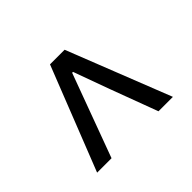

<svg xmlns="http://www.w3.org/2000/svg" viewBox="-100 -910 754 754"><g transform="rotate(-45 277.5 -533.0)"><path d="M67.4 -317.4 237.3 -749H318.4L488.3 -317.4H408.2Q325.2 -538.1 280.3 -664.1H275.4Q227.5 -535.2 147.5 -317.4Z"/></g></svg>

Font: GenYoGothic TW TTF Regular
Style: Regular
Weight: 400
Version: Version 1.300